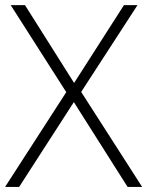

<svg xmlns="http://www.w3.org/2000/svg" viewBox="-20 -734 578 754"><path d="M538.1 0H481L270 -333L55.2 0H0L240.2 -372.1L22 -713.9H78.1L271 -408.2L466.8 -713.9H520L298.8 -373Z"/></svg>

Font: TypoPRO Open Sans
Style: Regular
Weight: 300
Foundry: Ascender Corporation
Version: Version 1.10